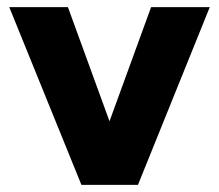

<svg xmlns="http://www.w3.org/2000/svg" viewBox="-20 -520 616 540"><path d="M6 -500H171L288 -179L405 -500H570L368 0H209Z"/></svg>

Font: Oak Sans ExtraBold
Style: Regular
Weight: 800
Designer: Erik Kennedy, Walven
Foundry: Erik Kennedy, Walven
Version: Version 1.000